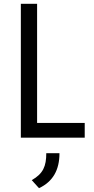

<svg xmlns="http://www.w3.org/2000/svg" viewBox="-20 -720 489 1004"><path d="M89 0H423V-77H174V-700H89ZM146 222 184 264C256 230 291 170 291 81H222C222 149 206 188 146 222Z"/></svg>

Font: Finlandica
Style: Regular
Weight: 400
Designer: Niklas Ekholm, Juho Hiilivirta, Jaakko Suomalainen
Foundry: Helsinki Type Studio
Version: Version 2.000;Glyphs 3.2 (3202)